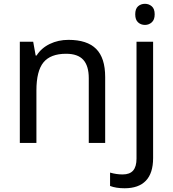

<svg xmlns="http://www.w3.org/2000/svg" viewBox="-20 -757 916 1017"><path d="M450.2 0V-342.8Q450.2 -408.2 421.1 -440.2Q392.1 -472.2 330.1 -472.2Q247.6 -472.2 210.2 -426.5Q172.9 -380.9 172.9 -277.8V0H85V-536.1H155.8L168.9 -462.9H173.8Q198.7 -502.4 243.7 -524.2Q288.6 -545.9 342.8 -545.9Q441.4 -545.9 489.3 -498Q537.1 -450.2 537.1 -349.1V0ZM640.1 240.2Q594.2 240.2 563 228V157.2Q596.7 167 629.4 167Q667.5 167 685.3 146.2Q703.1 125.5 703.1 83V-536.1H791V80.1Q791 160.2 752.7 200.2Q714.4 240.2 640.1 240.2ZM696.3 -681.2Q696.3 -710.4 711.2 -723.6Q726.1 -736.8 748 -736.8Q768.6 -736.8 783.9 -723.6Q799.3 -710.4 799.3 -681.2Q799.3 -652.3 783.9 -638.7Q768.6 -625 748 -625Q726.1 -625 711.2 -638.7Q696.3 -652.3 696.3 -681.2Z"/></svg>

Font: NotoPenekeko
Style: Regular
Weight: 400
Designer: Monotype Design team
Foundry: Monotype Imaging Inc.
Version: Version 1.04